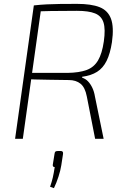

<svg xmlns="http://www.w3.org/2000/svg" viewBox="-20 -718 649 993"><path d="M378 -698Q452 -698 495 -681Q538 -664 554 -621Q570 -578 559 -500Q550 -441 531.5 -403.5Q513 -366 482 -346.5Q451 -327 405 -321V-316Q422 -311 435 -297.5Q448 -284 457.5 -264Q467 -244 471 -219L516 0H472L429 -219Q420 -266 396.5 -285Q373 -304 336 -304Q276 -305 233 -305.5Q190 -306 160.5 -307Q131 -308 113 -309L119 -341H329Q390 -342 428 -356Q466 -370 487 -405.5Q508 -441 517 -504Q526 -567 515.5 -601Q505 -635 472 -648.5Q439 -662 378 -662Q300 -662 243 -661Q186 -660 166 -659L155 -690Q191 -694 222.5 -695.5Q254 -697 290.5 -697.5Q327 -698 378 -698ZM195 -690 98 0H58L155 -690ZM294 63Q301 63 304 66.5Q307 70 306 78L297 137Q293 163 282.5 195.5Q272 228 259 255L239 248Q248 222 253 200.5Q258 179 263 146Q258 147 255 143Q252 139 253 134L262 78Q263 69 266.5 66Q270 63 280 63Z"/></svg>

Font: Exo 2 ExtraLight
Style: Italic
Weight: 250
Italic angle: -8°
Designer: Natanael Gama
Foundry: Natanael Gama
Version: Version 2.010